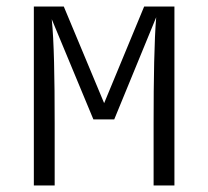

<svg xmlns="http://www.w3.org/2000/svg" viewBox="-20 -570 640 590"><path d="M84 0H148V-190C148 -332 146 -445 139 -511L267 -203H331L460 -517C454 -447 452 -327 452 -190V0H516V-550H423L300 -253L176 -550H84Z"/></svg>

Font: JetBrains Mono ExtraLight
Style: Regular
Weight: 240
Monospace: yes
Designer: Philipp Nurullin, Konstantin Bulenkov
Foundry: JetBrains
Version: Version 2.305